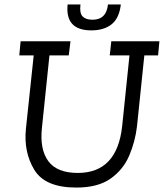

<svg xmlns="http://www.w3.org/2000/svg" viewBox="-20 -836 739 866"><path d="M467 -816H525Q518 -754 483.5 -726.5Q449 -699 392 -699Q273 -699 285 -816H343Q338 -777 352.5 -762Q367 -747 397 -747Q460 -747 467 -816ZM482 -650H699L693 -586H631L598 -267Q590 -198 563 -134.5Q536 -71 479 -30.5Q422 10 324 10Q183 10 134.5 -70.5Q86 -151 97 -256L132 -586H67L73 -650H298L290 -586H203L169 -258Q159 -162 198 -109Q237 -56 331 -56Q508 -56 531 -267L564 -586H475Z"/></svg>

Font: Zilla Slab
Style: Italic
Weight: 400
Italic angle: -6°
Designer: Typotheque.com
Foundry: Typotheque type foundry
Version: Version 1.1; 2017; ttfautohint (v1.6)